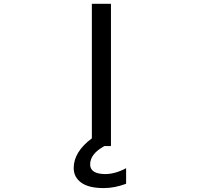

<svg xmlns="http://www.w3.org/2000/svg" viewBox="-20 -752 1040 991"><path d="M515.6 218.8Q437.5 218.8 398.9 190.4Q360.4 162.1 360.4 115.2Q360.4 32.2 454.1 -38.1V-732.4H552.7V2H518.6Q445.3 42 445.3 96.7Q445.3 145.5 522.5 146.5Q574.2 146.5 630.9 116.2V196.3Q572.3 218.8 515.6 218.8Z"/></svg>

Font: Gen Shin Gothic Monospace Regular
Style: Regular
Weight: 400
Designer: [Source Han Sans]
Ryoko NISHIZUKA  (kana & ideographs); Paul D. Hunt (Latin, Greek & Cyrillic); Wenlong ZHANG  (bopomofo
Version: Version 1.002.20150607